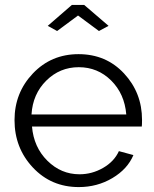

<svg xmlns="http://www.w3.org/2000/svg" viewBox="-20 -750 627 780"><path d="M174 -645 272 -730H322L421 -645L382 -624L297 -687L212 -624ZM300 10Q188 10 113.5 -69.5Q39 -149 39 -262Q39 -373 113.5 -451.5Q188 -530 299 -530Q411 -530 484 -451.5Q557 -373 557 -263Q557 -241 556 -236H110Q117 -152 172.5 -97Q228 -42 303 -42Q354 -42 399 -68Q444 -94 463 -136L522 -120Q498 -63 436.5 -26.5Q375 10 300 10ZM108 -285H493Q486 -369 431.5 -423Q377 -477 300 -477Q223 -477 168 -422.5Q113 -368 108 -285Z"/></svg>

Font: Raleway-v4020
Style: Regular
Weight: 400
Designer: Matt McInerney, Pablo Impallari, Rodrigo Fuenzalida
Foundry: Matt McInerney, Pablo Impallari, Rodrigo Fuenzalida
Version: Version 4.020;PS 004.020;hotconv 1.0.88;makeotf.lib2.5.64775